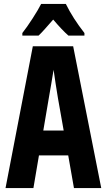

<svg xmlns="http://www.w3.org/2000/svg" viewBox="-20 -951 540 971"><path d="M354 0H492L350 -717H146L8 0H149L177 -165H325ZM227 -456Q232 -484 239 -525.5Q246 -567 251 -598Q255 -567 261.5 -526.5Q268 -486 273 -455L302 -291H199ZM93 -771H175Q189 -784 208 -805.5Q227 -827 249 -852Q295 -798 326 -771H407V-784Q349 -858 313 -931H188Q174 -903 145 -858Q116 -813 93 -784Z"/></svg>

Font: Noto Sans Mono Condensed Extra
Style: Regular
Weight: 800
Width: 3
Designer: Monotype Design Team
Foundry: Monotype Imaging Inc.
Version: Version 1.900